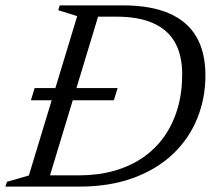

<svg xmlns="http://www.w3.org/2000/svg" viewBox="-39 -695 792 715"><path d="M76 -321.5 90 -367H399L385 -321.5ZM255.5 -42Q326.5 -42 386.2 -59Q446 -76 493 -108.2Q540 -140.5 572.5 -186.5Q605 -232.5 622.2 -290.8Q639.5 -349 639.5 -418.5Q639.5 -488 613.2 -535.8Q587 -583.5 532.5 -608.2Q478 -633 393.5 -633H278L291.5 -675H417.5Q522 -675 590.2 -645.5Q658.5 -616 692.2 -558.2Q726 -500.5 726 -414Q726 -328.5 695.2 -253.2Q664.5 -178 604.8 -121.2Q545 -64.5 457 -32.2Q369 0 254.5 0H85L99 -42ZM248.5 -635 178 -657 183.5 -675H339L134.5 0H-19L-13 -18L68.5 -41.5Z"/></svg>

Font: Newsreader 24pt
Style: Italic
Weight: 400
Italic angle: -17°
Designer: Hugues Gentile
Foundry: Production Type
Version: Version 1.003